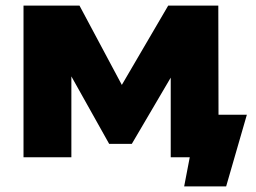

<svg xmlns="http://www.w3.org/2000/svg" viewBox="-20 -562 915 686"><path d="M64 0V-542H264L453 -188H374L581 -542H760L761 0H590V-354L619 -334L451 -48H370L202 -348L235 -357V0ZM638 104 666 -42 782 0H590V-152H862L788 104Z"/></svg>

Font: MOST Montserrat ExtraBold
Style: Regular
Weight: 800
Designer: Julieta Ulanovsky
Foundry: Julieta Ulanovsky
Version: Version 8.000;March 11, 2024;FontCreator 15.0.0.2926 64-bit